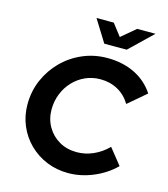

<svg xmlns="http://www.w3.org/2000/svg" viewBox="-133 -1023 994 1138"><g transform="rotate(15 364.5 -454.0)"><path d="M391.7 11.7Q320 11.7 258.8 -13.6Q197.6 -39 151.5 -84.2Q105.4 -129.4 79.7 -189.9Q54 -250.4 54 -320.4Q54 -400.4 84.3 -470.6Q114.7 -540.7 167.9 -594Q221.1 -647.3 291.3 -677.4Q361.6 -707.6 441.7 -707.6Q536.6 -707.6 610.4 -671.3Q684.2 -635 728.7 -566.8L618.8 -473.3Q588.8 -522.9 541.3 -549.1Q493.8 -575.3 434.1 -575.3Q385.4 -575.3 342.7 -556.2Q300 -537.1 267.8 -502.9Q235.6 -468.7 217.7 -423.7Q199.7 -378.7 199.7 -327.7Q199.7 -269.2 226.9 -222.2Q254.1 -175.2 301.1 -148.2Q348.2 -121.2 408.2 -121.2Q460.1 -121.2 508.9 -142.6Q557.7 -163.9 598.4 -204.5L676.3 -107.2Q620.7 -51.9 544.5 -20.1Q468.3 11.7 391.7 11.7ZM400.7 -784.8 316.8 -919.9H422.7L479.3 -846.6L566.3 -919.9H678.9L538.3 -784.8Z"/></g></svg>

Font: Red Hat Display VF
Style: Italic
Weight: 300
Italic angle: -12°
Designer: Pentagram, MCKL
Foundry: Pentagram, MCKL
Version: Version 1.023